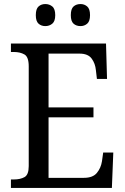

<svg xmlns="http://www.w3.org/2000/svg" viewBox="-20 -929 618 949"><path d="M34 0V-42H49Q80 -42 101 -53.5Q122 -65 122 -108V-601Q122 -648 100.5 -660Q79 -672 49 -672H34V-714H504L509 -539H459L454 -582Q451 -615 433 -639.5Q415 -664 373 -664H220V-398H442V-349H220V-50H395Q439 -50 459 -74.5Q479 -99 484 -132L490 -175H540L533 0ZM378 -800Q357 -800 343.5 -812Q330 -824 330 -854Q330 -885 343.5 -897Q357 -909 378 -909Q397 -909 411 -897Q425 -885 425 -854Q425 -824 411 -812Q397 -800 378 -800ZM204 -800Q184 -800 170.5 -812Q157 -824 157 -854Q157 -885 170.5 -897Q184 -909 204 -909Q224 -909 238.5 -897Q253 -885 253 -854Q253 -824 238.5 -812Q224 -800 204 -800Z"/></svg>

Font: Noto Serif Hebrew SemiCondensed
Style: Regular
Weight: 400
Width: 4
Designer: Monotype Design Team
Foundry: Monotype Imaging Inc.
Version: Version 2.004; ttfautohint (v1.8.4.7-5d5b)